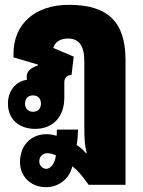

<svg xmlns="http://www.w3.org/2000/svg" viewBox="-20 -548 592 797"><path d="M171 229C225 229 270 192 280 142C303 160 319 179 348 219H501V-299C501 -457 428 -528 266 -528C126 -528 36 -449 36 -325V-310L137 -280V-276C106 -267 91 -250 91 -231V-227C91 -224 91 -221 92 -217C45 -210 13 -171 13 -118C13 -54 58 -13 126 -13C200 -13 247 -63 247 -143V-205C247 -226 257 -235 277 -237L286 -313L201 -349C209 -374 230 -388 262 -388C308 -388 330 -358 330 -295V-28C330 33 332 58 340 88H337C325 74 312 62 298 54C302 33 303 16 304 -10H216C216 -2 216 7 215 16C201 11 186 9 173 9C108 9 63 56 63 125C63 185 108 229 171 229ZM117 -84C97 -84 84 -97 84 -118C84 -139 97 -152 117 -152C137 -152 150 -139 150 -118C150 -97 137 -84 117 -84ZM143 122C143 102 157 88 177 88C187 88 199 91 212 97C209 128 192 152 172 153C156 152 143 139 143 122Z"/></svg>

Font: Noto Sans Thai Looped UI Narrow Black
Style: Regular
Weight: 900
Width: 4
Designer: Cadson Demak Team
Foundry: Cadson Demak Co., Ltd.
Version: Version 1.000